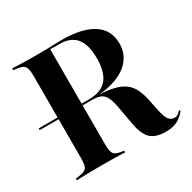

<svg xmlns="http://www.w3.org/2000/svg" viewBox="-135 -705 849 849"><g transform="rotate(-30 289.5 -280.0)"><path d="M-0.8 -274.2V-283.1H157.3V-274.2ZM95.2 -145.2V-492.7Q95.2 -518.5 91.5 -532.3Q87.9 -546 77 -552Q66.1 -558.1 45.2 -560.5L29.8 -562.1V-571Q41.9 -571 59.3 -570.2Q76.6 -569.4 98.8 -569Q121 -568.5 146 -568.5H156.5Q183.1 -568.5 206.9 -569Q230.6 -569.4 249.6 -570.2Q268.5 -571 280.6 -571Q386.3 -571 441.1 -535.1Q496 -499.2 496 -429.8Q496 -382.3 468.1 -348Q440.3 -313.7 388.3 -295.6Q336.3 -277.4 262.9 -277.4H161.3V-283.1H256.5Q317.7 -283.1 347.2 -317.7Q376.6 -352.4 376.6 -423.4Q376.6 -492.7 349.2 -526.6Q321.8 -560.5 262.9 -560.5H217.7V-145.2ZM480.6 11.3Q428.2 11.3 403.2 -12.1Q378.2 -35.5 367.7 -92.7L350.8 -186.3Q344.4 -221 335.1 -240.3Q325.8 -259.7 309.7 -266.9Q293.5 -274.2 264.5 -274.2H169.4V-280.6H255.6Q333.1 -280.6 379 -269.4Q425 -258.1 448.4 -230.6Q471.8 -203.2 482.3 -154L496 -88.7Q504 -51.6 514.5 -37.5Q525 -23.4 544.4 -23.4Q553.2 -23.4 560.1 -27.8Q566.9 -32.3 576.6 -42.7L580.6 -36.3Q560.5 -11.3 537.1 0Q513.7 11.3 480.6 11.3ZM146 -2.4Q121 -2.4 98.8 -2Q76.6 -1.6 59.3 -1.2Q41.9 -0.8 29.8 0V-8.9L45.2 -10.5Q66.1 -13.7 77 -19.4Q87.9 -25 91.5 -38.7Q95.2 -52.4 95.2 -78.2V-145.2H217.7V-78.2Q217.7 -39.5 226.2 -27Q234.7 -14.5 264.5 -10.5L276.6 -8.9V0Q265.3 -0.8 248.8 -1.2Q232.3 -1.6 211.7 -2Q191.1 -2.4 166.1 -2.4H157.3Z"/></g></svg>

Font: Playfair 144pt SemiCondensed
Style: Bold
Weight: 700
Width: 4
Designer: Claus Eggers Sørensen
Foundry: Claus Eggers Sørensen
Version: Version 2.203